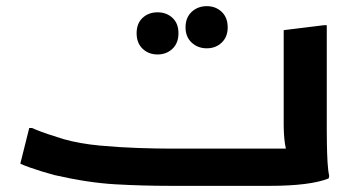

<svg xmlns="http://www.w3.org/2000/svg" viewBox="-20 -604 1168 624"><path d="M75 -188H84Q95 -183 115 -175.5Q135 -168 155 -162Q175 -156 186 -152Q239 -137 303.5 -131Q368 -125 429.5 -123Q491 -121 534 -121H967L919 -97Q910 -110 906 -137.5Q902 -165 902 -202V-506L1032 -522H1042V-180Q1042 -160 1042.5 -132Q1043 -104 1044.5 -77Q1046 -50 1050 -32L1048 -24Q1018 -12 969.5 -6Q921 0 858 0H534Q444 0 355 -5Q266 -10 157 -35Q138 -40 117 -46.5Q96 -53 77.5 -59.5Q59 -66 46 -72ZM652 -447Q623 -447 603 -465.5Q583 -484 583 -515Q583 -547 603 -565.5Q623 -584 652 -584Q681 -584 700.5 -565.5Q720 -547 720 -515Q720 -484 700.5 -465.5Q681 -447 652 -447ZM492 -427Q463 -427 443.5 -445.5Q424 -464 424 -496Q424 -528 443.5 -546Q463 -564 492 -564Q521 -564 540.5 -546Q560 -528 560 -496Q560 -464 540.5 -445.5Q521 -427 492 -427Z"/></svg>

Font: Kufam SemiBold
Style: Italic
Weight: 600
Italic angle: -11°
Designer: Artur Schmal
Foundry: Original Type
Version: Version 1.301; ttfautohint (v1.8.3)